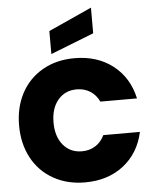

<svg xmlns="http://www.w3.org/2000/svg" viewBox="-64 -1046 885 1104"><g transform="rotate(-5 379.0 -494.0)"><path d="M32.2 -354Q32.2 -458.5 75.4 -539.6Q118.7 -620.6 198.5 -666.3Q278.3 -711.9 382.8 -711.9Q514.6 -711.9 604.7 -641.6Q694.8 -571.3 721.2 -450.2H509.8Q491.2 -489.7 457.5 -511Q423.8 -532.2 379.9 -532.2Q312.5 -532.2 271.7 -483.6Q231 -435.1 231 -354Q231 -272.5 271.7 -223.6Q312.5 -174.8 379.9 -174.8Q423.8 -174.8 457.5 -196Q491.2 -217.3 509.8 -256.8H721.2Q694.8 -135.7 604.7 -65.4Q514.6 4.9 382.8 4.9Q278.3 4.9 198.5 -40.8Q118.7 -86.4 75.4 -167.7Q32.2 -249 32.2 -354ZM252.9 -879.9 502.9 -993.2V-845.2L252.9 -747.1Z"/></g></svg>

Font: Poppins ExtraBold
Style: Regular
Weight: 800
Designer: Ninad Kale (Devanagari), Jonny Pinhorn (Latin)
Foundry: Indian Type Foundry
Version: Version 3.200;PS 1.000;hotconv 16.6.54;makeotf.lib2.5.65590